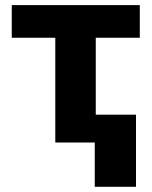

<svg xmlns="http://www.w3.org/2000/svg" viewBox="-20 -550 585 741"><path d="M25.4 -530.3H519.5V-404.3H349.6V-107.4H504.9V170.9H345.7V0H193.4V-404.3H25.4Z"/></svg>

Font: Pretendard Std ExtraBold
Style: Regular
Weight: 800
Designer: Base glyphs from Inter by Rasmus Andersson; Hangeul glyphs from Noto Sans CJK(Source Han Sans) by Jang Soo-young and Kan
Foundry: Kil Hyung-jin
Version: Version 1.309